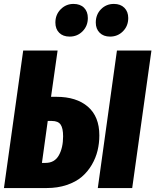

<svg xmlns="http://www.w3.org/2000/svg" viewBox="-20 -950 785 970"><path d="M332 -765.1Q298.3 -765.1 279.1 -784.4Q259.8 -803.7 259.8 -835.9Q259.8 -876 286.6 -903.1Q313.5 -930.2 351.1 -930.2Q385.3 -930.2 404.5 -910.9Q423.8 -891.6 423.8 -858.9Q423.8 -818.8 397.2 -792Q370.6 -765.1 332 -765.1ZM536.1 -765.1Q502.9 -765.1 483.4 -784.7Q463.9 -804.2 463.9 -835.9Q463.9 -876.5 490.2 -903.3Q516.6 -930.2 555.2 -930.2Q588.9 -930.2 608.4 -910.6Q627.9 -891.1 627.9 -858.9Q627.9 -818.8 601.3 -792Q574.7 -765.1 536.1 -765.1ZM265.1 -460.9Q366.2 -460.9 424.1 -410.9Q481.9 -360.8 481.9 -266.1Q481.9 -226.6 472.9 -189.2Q463.9 -151.9 443.6 -117.2Q423.3 -82.5 393.1 -56.6Q362.8 -30.8 317.1 -15.4Q271.5 0 215.8 0H0L97.2 -694.8H271L237.8 -460.9ZM570.8 -694.8H745.1L647.9 0H474.1ZM210 -127Q255.9 -127 277.3 -165.3Q298.8 -203.6 298.8 -261.2Q298.8 -302.7 286.1 -320.8Q273.4 -338.9 242.2 -338.9H221.2L191.9 -127Z"/></svg>

Font: Fira Sans Compressed ExtraBold
Style: Italic
Weight: 800
Width: 3
Italic angle: -8°
Designer: Carrois Corporate & Edenspiekermann AG
Foundry: Carrois Corporate GbR & Edenspiekermann AG
Version: Version 4.203;PS 004.203;hotconv 1.0.88;makeotf.lib2.5.64775